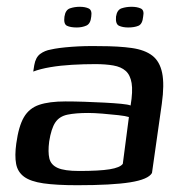

<svg xmlns="http://www.w3.org/2000/svg" viewBox="-20 -540 539 566"><path d="M208 6Q146 6 108 0.5Q70 -5 51 -19Q32 -33 27.5 -57Q23 -81 28 -117Q35 -168 50.5 -194.5Q66 -221 95.5 -231Q125 -241 173 -241Q199 -241 229 -240Q259 -239 287.5 -237.5Q316 -236 337 -234Q358 -232 365 -229Q372 -271 368 -295Q364 -319 350.5 -331Q337 -343 314 -347Q291 -351 261 -351Q227 -351 192.5 -349Q158 -347 128.5 -342Q99 -337 78 -329L81 -348Q85 -371 98.5 -381Q112 -391 130 -394Q151 -399 190.5 -402Q230 -405 274 -404Q330 -404 368.5 -398.5Q407 -393 429 -376Q451 -359 458 -325Q465 -291 457 -234L428 -30Q417 -11 363.5 -2.5Q310 6 208 6ZM213 -36Q273 -36 303.5 -41Q334 -46 342 -57L360 -195Q351 -198 329 -200.5Q307 -203 282 -205Q257 -207 240 -207Q203 -207 179 -202Q155 -197 143 -179Q131 -161 125 -123Q121 -92 125.5 -73Q130 -54 150 -45Q170 -36 213 -36ZM358 -459Q342 -459 331 -464Q320 -469 322 -491Q325 -511 338.5 -515.5Q352 -520 368 -520Q384 -520 395 -515Q406 -510 402 -491Q400 -469 388 -464Q376 -459 358 -459ZM206 -459Q188 -459 177.5 -464Q167 -469 170 -491Q173 -511 186.5 -515.5Q200 -520 215 -520Q231 -520 241.5 -515Q252 -510 249 -491Q247 -470 234.5 -464.5Q222 -459 206 -459Z"/></svg>

Font: Genos Thin Medium
Style: Italic
Weight: 500
Italic angle: -8°
Version: Version 1.010